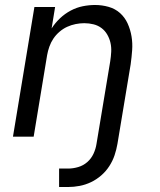

<svg xmlns="http://www.w3.org/2000/svg" viewBox="-20 -548 640 770"><path d="M217 202V128H253Q273 128 293.5 122Q314 116 330 102Q346 88 355 68.5Q364 49 367 29L422 -302Q425 -321 426 -340Q427 -359 423 -376.5Q419 -394 410 -409.5Q401 -425 387 -435.5Q373 -446 355 -450.5Q337 -455 318 -455Q301 -455 283.5 -451.5Q266 -448 249.5 -440.5Q233 -433 218.5 -420.5Q204 -408 194 -393Q184 -378 178 -361Q172 -344 169 -327L115 0H32L118 -520H201L187 -434Q201 -456 220.5 -474.5Q240 -493 263.5 -505.5Q287 -518 312 -523Q337 -528 361 -528Q389 -528 415.5 -520.5Q442 -513 461.5 -495.5Q481 -478 492 -453.5Q503 -429 507.5 -402Q512 -375 510 -347Q508 -319 504 -290L451 29Q447 52 439.5 74.5Q432 97 418.5 118Q405 139 386 155.5Q367 172 345 182.5Q323 193 299.5 197.5Q276 202 253 202Z"/></svg>

Font: Iosevka SS04 Extended Oblique
Style: Regular
Weight: 400
Width: 7
Italic angle: -9°
Monospace: yes
Designer: Belleve Invis
Foundry: Belleve Invis
Version: Version 19.0.0; ttfautohint (v1.8.4)